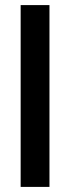

<svg xmlns="http://www.w3.org/2000/svg" viewBox="-20 -733 275 753"><path d="M61 0V-713H174V0Z"/></svg>

Font: Zen Kaku Gothic New
Style: Bold
Weight: 700
Designer: Yoshimichi Ohira
Foundry: Positype
Version: Version 1.002